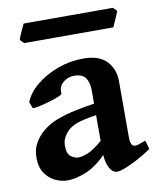

<svg xmlns="http://www.w3.org/2000/svg" viewBox="-77 -715 655 791"><g transform="rotate(-10 250.0 -319.0)"><path d="M143.1 14.6Q116.2 14.6 90.6 2.2Q64.9 -10.3 48.3 -35.4Q31.7 -60.5 31.7 -98.1Q31.7 -131.3 43.7 -154.5Q55.7 -177.7 73.7 -195.8Q89.4 -211.4 113 -225.6Q136.7 -239.7 181.2 -252.9Q225.6 -266.1 304.2 -277.8V-335.4Q304.2 -365.7 291 -385.7Q277.8 -405.8 240.7 -405.3Q217.3 -405.3 196.8 -388.7Q176.3 -372.1 179.2 -342.8Q179.7 -338.4 162.8 -331.3Q146 -324.2 122.3 -317.4Q98.6 -310.5 78.4 -306.4Q58.1 -302.2 52.2 -303.7L42 -330.1Q57.6 -369.1 96.2 -400.4Q134.8 -431.6 186 -450.2Q237.3 -468.8 291.5 -468.8Q358.4 -468.8 389.9 -435.3Q421.4 -401.9 421.4 -351.6V-116.2Q421.4 -78.1 440.9 -78.1Q447.8 -78.1 456.8 -80.8Q465.8 -83.5 485.4 -91.3L496.1 -54.7Q468.8 -35.6 439.5 -20Q410.2 -4.4 386.2 5.1Q362.3 14.6 350.1 14.6Q332 14.6 319.6 -6.1Q307.1 -26.9 304.7 -63Q260.7 -18.6 217.8 -2Q174.8 14.6 143.1 14.6ZM201.2 -70.8Q219.7 -70.8 243.7 -80.8Q267.6 -90.8 304.2 -122.1V-230Q245.6 -220.7 221.2 -211.2Q196.8 -201.7 184.1 -189Q171.4 -176.3 163.6 -161.6Q155.8 -147 155.8 -126.5Q155.8 -93.3 172.1 -82Q188.5 -70.8 201.2 -70.8ZM64 -573.7 48.3 -589.4Q50.3 -596.7 55.7 -609.4Q61 -622.1 66.9 -634.5Q72.8 -647 75.7 -653.3H448.7L464.4 -638.2Q462.4 -631.3 456.8 -618.2Q451.2 -605 445.3 -592.3Q439.5 -579.6 437 -573.7Z"/></g></svg>

Font: David Libre
Style: Bold
Weight: 700
Designer: Ismar David, J. Victor Gaultney, Annie Olsen and Meir Sadan
Foundry: Monotype Imaging Inc. & SIL International
Version: Version 1.100; ttfautohint (v1.8.4.7-5d5b)